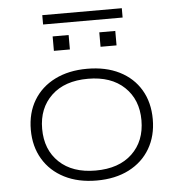

<svg xmlns="http://www.w3.org/2000/svg" viewBox="-53 -803 802 861"><g transform="rotate(-5 347.5 -372.0)"><path d="M348 8Q265 8 203 -23.5Q141 -55 107 -112Q73 -169 73 -244Q73 -320 107 -376.5Q141 -433 203 -464Q265 -495 348 -495Q432 -495 493.5 -464Q555 -433 588.5 -376.5Q622 -320 622 -244Q622 -169 588.5 -112Q555 -55 493.5 -23.5Q432 8 348 8ZM347 -37Q452 -37 511.5 -93.5Q571 -150 571 -244Q571 -337 511.5 -393.5Q452 -450 348 -450Q243 -450 183.5 -393.5Q124 -337 124 -244Q124 -150 183.5 -93.5Q243 -37 347 -37ZM169 -710V-752H527V-710ZM207 -588V-653H279V-588ZM417 -588V-653H489V-588Z"/></g></svg>

Font: Nunito Sans 10pt Expanded ExtraLight
Style: Regular
Weight: 250
Width: 7
Designer: Vernon Adams
Foundry: Vernon Adams
Version: Version 3.101;gftools[0.9.27]